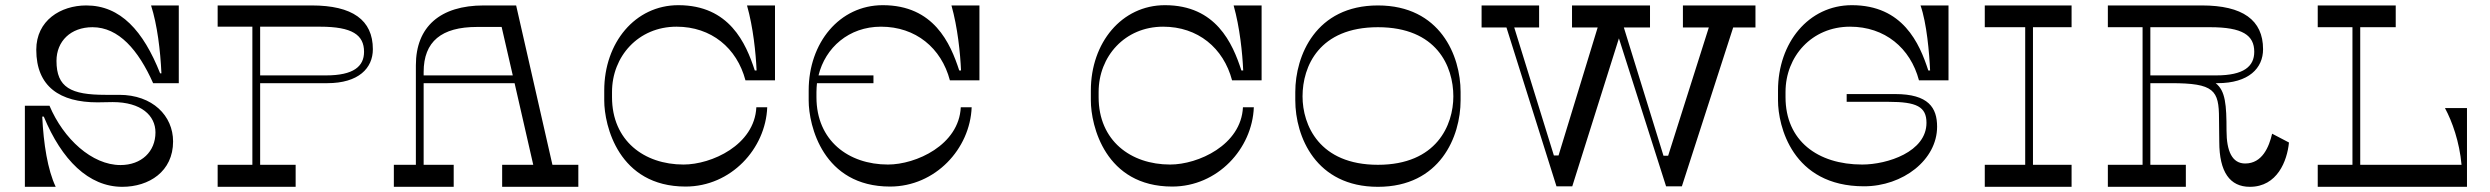

<svg xmlns="http://www.w3.org/2000/svg" viewBox="-20 -721 9611 741"><path d="M76 -313V0H195C164 -65 148 -166 143 -271H149C218 -104 322 0 452 0C555 0 648 -59 648 -175C648 -274 569 -355 440 -355H387C254 -355 198 -383 198 -486C198 -562 253 -616 337 -616C438 -616 514 -528 571 -400H670V-700H563C587 -625 599 -526 603 -438H598C533 -602 445 -700 313 -700C214 -700 120 -642 120 -529C120 -386 212 -326 356 -326C376 -326 396 -327 415 -327C525 -327 580 -275 580 -210C580 -136 526 -84 445 -84C335 -84 225 -185 171 -313Z M1183 -700H820V-618H954V-85H820V0H1121V-85H984V-400H1243C1364 -400 1419 -458 1419 -531C1419 -644 1340 -700 1183 -700ZM1238 -430H984V-618H1215C1340 -618 1385 -586 1385 -521C1385 -465 1345 -430 1238 -430Z M2112 -85 1972 -700H1847C1679 -700 1585 -618 1585 -469V-85H1500V0H1731V-85H1615V-400H1966L2038 -85H1918V0H2212V-85ZM1615 -430V-443C1615 -561 1684 -617 1821 -617H1916L1959 -430Z M2591 -618C2725 -618 2824 -536 2857 -411H2971V-700H2863C2887 -615 2897 -516 2900 -449H2893C2859 -554 2795 -701 2598 -701C2431 -701 2312 -556 2312 -372V-333C2312 -237 2367 -1 2626 -1C2801 -1 2935 -147 2941 -307H2899C2892 -161 2726 -86 2618 -86C2466 -86 2342 -178 2342 -346V-366C2342 -503 2443 -618 2591 -618Z M3380 -618C3514 -618 3613 -536 3646 -411H3760V-700H3652C3676 -615 3686 -516 3689 -449H3682C3648 -554 3584 -701 3387 -701C3220 -701 3101 -556 3101 -372V-333C3101 -237 3156 -1 3415 -1C3590 -1 3724 -147 3730 -307H3688C3681 -161 3515 -86 3407 -86C3255 -86 3131 -178 3131 -346V-366C3131 -378 3132 -389 3133 -400H3351V-430H3139C3165 -537 3256 -618 3380 -618Z M4469 -618C4603 -618 4702 -536 4735 -411H4849V-700H4741C4765 -615 4775 -516 4778 -449H4771C4737 -554 4673 -701 4476 -701C4309 -701 4190 -556 4190 -372V-333C4190 -237 4245 -1 4504 -1C4679 -1 4813 -147 4819 -307H4777C4770 -161 4604 -86 4496 -86C4344 -86 4220 -178 4220 -346V-366C4220 -503 4321 -618 4469 -618Z M5617 -366C5617 -506 5538 -700 5298 -700C5058 -700 4979 -506 4979 -366V-334C4979 -194 5058 0 5298 0C5538 0 5617 -194 5617 -334ZM5298 -85C5071 -85 5007 -239 5007 -349C5007 -465 5071 -616 5298 -616C5525 -616 5589 -465 5589 -349C5589 -239 5525 -85 5298 -85Z M6755 -700H6475V-615H6575L6418 -120H6400L6247 -615H6348V-700H6047V-615H6146L5995 -121H5977L5824 -615H5920V-700H5698V-615H5794L5987 -2H6048L6228 -573L6410 -2H6471L6669 -615H6755Z M7120 -618C7254 -618 7353 -536 7386 -411H7500V-700H7392C7416 -632 7426 -516 7429 -449H7422C7388 -554 7324 -701 7127 -701C6960 -701 6842 -556 6842 -372V-333C6842 -237 6896 -2 7174 -2C7324 -2 7456 -104 7456 -232C7456 -305 7423 -358 7294 -358H7107V-328H7269C7377 -328 7415 -309 7415 -247C7415 -135 7264 -86 7167 -86C6995 -86 6871 -178 6871 -346V-366C6871 -503 6972 -618 7120 -618Z M7975 -616V-700H7640V-616H7796V-85H7640V0H7975V-85H7826V-616Z M8749 -205C8737 -154 8711 -90 8645 -90C8595 -90 8573 -137 8573 -217C8573 -316 8569 -371 8531 -400H8538C8659 -400 8714 -458 8714 -531C8714 -644 8635 -700 8478 -700H8115V-616H8249V-85H8115V0H8416V-85H8279V-400H8359C8525 -400 8544 -373 8544 -263L8545 -174C8545 -57 8586 0 8663 0C8769 0 8807 -100 8814 -171ZM8279 -430V-616H8510C8635 -616 8680 -585 8680 -521C8680 -465 8640 -430 8533 -430Z M9416 -304C9444 -252 9472 -174 9480 -85H9089V-616H9226V-700H8925V-616H9059V-85H8925V0H9501V-304Z"/></svg>

Font: Space Cowgirl
Style: Regular
Weight: 400
Designer: Valery Marier
Foundry: Valery Marier
Version: Version 1.000;hotconv 1.0.109;makeotfexe 2.5.65596